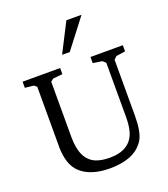

<svg xmlns="http://www.w3.org/2000/svg" viewBox="-166 -1049 1027 1177"><g transform="rotate(-20 347.0 -460.5)"><path d="M25 -631V-671H270V-631L208 -625L190 -611V-249Q190 -102 279 -65Q316 -50 369 -50Q502 -50 535 -153Q547 -193 547 -249V-604L528 -622L468 -631V-671H679V-631L619 -622L601 -604V-240Q601 -136 574 -88Q566 -75 557 -64Q501 4 376 11Q363 12 350 12Q217 12 152 -54Q147 -59 143 -64Q103 -113 99 -207Q99 -222 99 -240V-611L82 -625ZM309 -743 406 -933H505L359 -743Z"/></g></svg>

Font: Khartiya
Style: Regular
Weight: 500
Version: Version 1.0.1